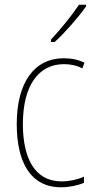

<svg xmlns="http://www.w3.org/2000/svg" viewBox="-20 -784 401 814"><path d="M345 -757V-764H315C282 -715 241 -665 196 -616V-606H212C255 -645 311 -709 345 -757ZM239 10C274 10 311 2 336 -9V-35C307 -22 273 -15 241 -15C125 -15 77 -117 77 -258C77 -422 144 -512 251 -512C278 -512 305 -507 329 -494L338 -518C312 -531 284 -537 250 -537C126 -537 51 -435 51 -258C51 -97 109 10 239 10Z"/></svg>

Font: Noto Sans Myanmar UI Condensed Thin
Style: Regular
Weight: 100
Width: 3
Designer: Monotype Design Team
Foundry: Monotype Imaging Inc.
Version: Version 2.103